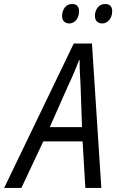

<svg xmlns="http://www.w3.org/2000/svg" viewBox="-81 -931 579 951"><path d="M-60.5 0 284.2 -715.3H374.5L420.9 0H341.8L328.1 -230.5H133.3L24.9 0ZM165.5 -301.3H325.2L317.9 -512.2Q315.9 -542.5 314.5 -574.7Q313 -606.9 313.5 -632.8H310.5Q300.3 -606 287.4 -575.2Q274.4 -544.4 258.3 -510.7ZM425.8 -814.9Q409.2 -814.9 399.2 -824.5Q389.2 -834 389.2 -852.5Q389.2 -875.5 402.3 -893.3Q415.5 -911.1 439.9 -911.1Q457 -911.1 465.8 -901.9Q474.6 -892.6 474.6 -876Q474.6 -849.1 460.2 -832Q445.8 -814.9 425.8 -814.9ZM262.7 -814.9Q246.1 -814.9 236.3 -824.5Q226.6 -834 226.6 -852.5Q226.6 -875.5 239.5 -893.3Q252.4 -911.1 276.4 -911.1Q288.1 -911.1 295.4 -907Q302.7 -902.8 306.6 -895Q310.5 -887.2 310.5 -876Q310.5 -849.1 296.6 -832Q282.7 -814.9 262.7 -814.9Z"/></svg>

Font: Open Sans SemiCondensed
Style: Italic
Weight: 400
Width: 4
Italic angle: -12°
Designer: Monotype Design Team
Foundry: Monotype Imaging Inc.
Version: Version 3.000